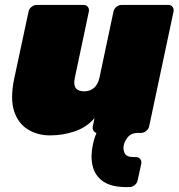

<svg xmlns="http://www.w3.org/2000/svg" viewBox="-20 -540 726 780"><path d="M492 220Q432 220 399 197Q366 174 356.5 135Q347 96 357 49Q359 40 361 32Q363 24 366 15.5Q369 7 372 0Q364 -2 359.5 -9.5Q355 -17 357 -27L364 -60Q332 -23 284 -6.5Q236 10 183 10Q133 10 93.5 -14Q54 -38 37.5 -88Q21 -138 37 -217L96 -493Q98 -504 108 -512Q118 -520 129 -520H320Q331 -520 337 -512Q343 -504 341 -493L284 -224Q272 -169 322 -169Q346 -169 362 -183Q378 -197 384 -224L441 -493Q443 -504 453 -512Q463 -520 474 -520H664Q675 -520 681 -512Q687 -504 685 -493L586 -27Q584 -16 574 -8Q564 0 553 0H537Q512 1 499 17.5Q486 34 483 49Q479 65 486 81.5Q493 98 522 98H532Q543 98 549.5 106Q556 114 554 125L539 193Q537 204 527 212Q517 220 506 220Z"/></svg>

Font: Rubik Black
Style: Italic
Weight: 900
Italic angle: -12°
Designer: Hubert and Fischer
Foundry: Hubert and Fischer
Version: Version 2.300;gftools[0.9.30]